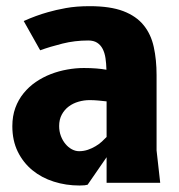

<svg xmlns="http://www.w3.org/2000/svg" viewBox="-20 -578 565 607"><path d="M486.5 0H317V-81L257 6Q253 7 247.5 7.8Q242 8.5 231.5 8.5Q188.5 8.5 150 -3.8Q111.5 -16 82.5 -39.8Q53.5 -63.5 36.2 -98.5Q19 -133.5 19 -179Q19 -211 28.5 -237Q38 -263 54.8 -283.5Q71.5 -304 93.5 -319Q115.5 -334 140.8 -343.8Q166 -353.5 192.8 -358.2Q219.5 -363 245 -363Q267.5 -363 285.2 -361.5Q303 -360 316.5 -357.5Q316 -377.5 313.5 -394.2Q311 -411 304.5 -423.5Q298 -436 287 -443Q276 -450 259 -450Q216.5 -450 177.5 -440.2Q138.5 -430.5 107 -419L55 -511.5Q94 -529 131.5 -539.5Q155.5 -546.5 188.2 -552.5Q221 -558.5 263.5 -558.5Q328.5 -558.5 369.8 -542.8Q411 -527 434.2 -498.2Q457.5 -469.5 466.2 -429.2Q475 -389 475 -340.5V-102.5ZM317 -257.5Q305 -259 290.8 -260.2Q276.5 -261.5 263.5 -261.5Q245.5 -261.5 228.2 -256.5Q211 -251.5 197.5 -241.5Q184 -231.5 175.5 -216Q167 -200.5 167 -179.5Q167 -162.5 172.5 -148Q178 -133.5 187 -122.8Q196 -112 207.2 -106Q218.5 -100 230 -100Q244.5 -100 257.8 -104.5Q271 -109 282.2 -115.8Q293.5 -122.5 302.2 -130.5Q311 -138.5 317 -145Z"/></svg>

Font: B612
Style: Bold
Weight: 700
Designer: Nicolas Chauveau, Thomas Paillot, Jonathan Favre-Lamarine, Jean-Luc Vinot
Foundry: AIRBUS
Version: Version 1.008